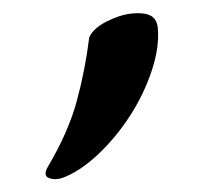

<svg xmlns="http://www.w3.org/2000/svg" viewBox="-20 -770 340 297"><path d="M118 -712Q124 -726 144.5 -736.5Q165 -747 183 -749Q201 -751 211.5 -746.5Q222 -742 224 -728Q227 -698 215 -661.5Q203 -625 181.5 -591.5Q160 -558 132 -531.5Q104 -505 77 -495Q66 -491 56 -494.5Q46 -498 54 -512Q86 -566 99 -614.5Q112 -663 118 -712Z"/></svg>

Font: BM YEONSUNG
Style: Regular
Weight: 400
Designer: Bongjin Kim; Myungsoo Han; Jaehyun Keum; Jihee Min; Dokyung Lee; Chorong Kim; Jooyeon Kang; Sang-a Kim;
Foundry: Sandoll Communications Inc.
Version: Version 1.000;PS 1;hotconv 16.6.51;makeotf.lib2.5.65220